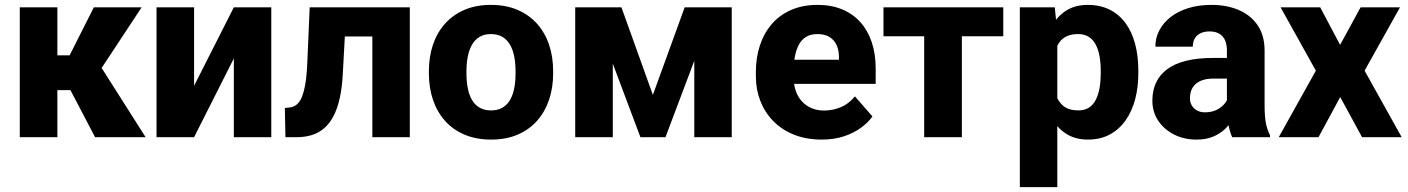

<svg xmlns="http://www.w3.org/2000/svg" viewBox="-20 -558 5726 781"><path d="M213.4 -528.3V0H60.5V-528.3ZM556.2 -528.3 334 -191.4H189.9L172.4 -333H263.2L361.8 -528.3ZM366.7 0 252 -219.2 389.6 -287.6 572.3 0Z M769.5 -209 931.2 -528.3H1083.5V0H931.2V-320.3L769.5 0H616.7V-528.3H769.5Z M1539.1 -528.3V-409.7H1278.3V-528.3ZM1647 -528.3V0H1494.6V-528.3ZM1239.7 -528.3H1389.2L1374.5 -259.3Q1371.6 -202.1 1362.1 -159.2Q1352.5 -116.2 1336.7 -85.9Q1320.8 -55.7 1298.8 -36.6Q1276.9 -17.6 1248.8 -8.8Q1220.7 0 1187.5 0H1141.1L1138.7 -118.7L1156.7 -120.6Q1171.4 -122.1 1182.4 -129.4Q1193.4 -136.7 1201.4 -150.4Q1209.5 -164.1 1215.3 -185.5Q1221.2 -207 1224.9 -236.1Q1228.5 -265.1 1230 -303.2Z M1724.6 -258.8V-269Q1724.6 -327.1 1741.2 -376.2Q1757.8 -425.3 1790 -461.4Q1822.3 -497.6 1869.1 -517.8Q1916 -538.1 1976.6 -538.1Q2038.1 -538.1 2085.2 -517.8Q2132.3 -497.6 2164.6 -461.4Q2196.8 -425.3 2213.4 -376.2Q2230 -327.1 2230 -269V-258.8Q2230 -201.2 2213.4 -152.1Q2196.8 -103 2164.6 -66.7Q2132.3 -30.3 2085.4 -10.3Q2038.6 9.8 1977.5 9.8Q1917 9.8 1869.6 -10.3Q1822.3 -30.3 1790 -66.7Q1757.8 -103 1741.2 -152.1Q1724.6 -201.2 1724.6 -258.8ZM1877.4 -269V-258.8Q1877.4 -227.5 1882.6 -200.2Q1887.7 -172.9 1899.4 -152.3Q1911.1 -131.8 1930.4 -120.4Q1949.7 -108.9 1977.5 -108.9Q2005.4 -108.9 2024.4 -120.4Q2043.5 -131.8 2055.2 -152.3Q2066.9 -172.9 2072 -200.2Q2077.1 -227.5 2077.1 -258.8V-269Q2077.1 -299.8 2072 -326.9Q2066.9 -354 2055.2 -375Q2043.5 -396 2024.2 -407.7Q2004.9 -419.4 1976.6 -419.4Q1949.2 -419.4 1930.2 -407.7Q1911.1 -396 1899.4 -375Q1887.7 -354 1882.6 -326.9Q1877.4 -299.8 1877.4 -269Z M2635.7 -171.9 2765.1 -528.3H2886.2L2687 0H2585L2386.7 -528.3H2507.8ZM2472.7 -528.3V0H2319.8V-528.3ZM2804.2 0V-528.3H2956.5V0Z M3322.3 9.8Q3259.3 9.8 3209.5 -10.3Q3159.7 -30.3 3125.2 -65.7Q3090.8 -101.1 3072.8 -147.5Q3054.7 -193.8 3054.7 -246.6V-265.1Q3054.7 -324.2 3071.3 -374Q3087.9 -423.8 3119.9 -460.7Q3151.9 -497.6 3198.7 -517.8Q3245.6 -538.1 3305.7 -538.1Q3361.8 -538.1 3405.8 -519.8Q3449.7 -501.5 3480 -467.5Q3510.3 -433.6 3526.1 -386Q3542 -338.4 3542 -279.3V-216.8H3116.2V-314.9H3392.6V-326.7Q3392.6 -354.5 3382.6 -375.5Q3372.6 -396.5 3353.3 -408Q3334 -419.4 3304.7 -419.4Q3276.9 -419.4 3258.3 -407.7Q3239.7 -396 3228.8 -374.8Q3217.8 -353.5 3212.9 -325.4Q3208 -297.4 3208 -265.1V-246.6Q3208 -215.8 3216.3 -190.4Q3224.6 -165 3240.7 -147Q3256.8 -128.9 3279.8 -118.7Q3302.7 -108.4 3332 -108.4Q3368.2 -108.4 3400.9 -122.3Q3433.6 -136.2 3457.5 -166L3528.8 -84.5Q3512.7 -61 3483.6 -39.3Q3454.6 -17.6 3414.1 -3.9Q3373.5 9.8 3322.3 9.8Z M3892.6 -528.3V0H3739.3V-528.3ZM4061 -528.3V-410.6H3573.7V-528.3Z M4280.8 -426.8V203.1H4128.4V-528.3H4270.5ZM4610.4 -270V-259.8Q4610.4 -202.1 4597.2 -153.1Q4584 -104 4557.9 -67.4Q4531.7 -30.8 4493.7 -10.5Q4455.6 9.8 4405.3 9.8Q4357.4 9.8 4322.5 -10.5Q4287.6 -30.8 4263.9 -67.1Q4240.2 -103.5 4225.8 -150.6Q4211.4 -197.8 4203.6 -251.5V-271.5Q4211.4 -328.6 4226.1 -377.4Q4240.7 -426.3 4264.2 -462.2Q4287.6 -498 4322.3 -518.1Q4356.9 -538.1 4404.8 -538.1Q4454.6 -538.1 4493.2 -519Q4531.7 -500 4557.9 -464.6Q4584 -429.2 4597.2 -379.9Q4610.4 -330.6 4610.4 -270ZM4457.5 -259.8V-270Q4457.5 -302.2 4452.6 -329.3Q4447.8 -356.4 4437 -376.7Q4426.3 -397 4408.7 -408.2Q4391.1 -419.4 4365.7 -419.4Q4338.4 -419.4 4319.3 -410.6Q4300.3 -401.9 4288.6 -385Q4276.9 -368.2 4271.7 -343.8Q4266.6 -319.3 4266.1 -288.1V-234.4Q4266.6 -197.8 4276.6 -169.2Q4286.6 -140.6 4308.3 -124.8Q4330.1 -108.9 4366.7 -108.9Q4392.6 -108.9 4409.9 -120.4Q4427.2 -131.8 4437.7 -152.8Q4448.2 -173.8 4452.9 -201.2Q4457.5 -228.5 4457.5 -259.8Z M4970.7 -126V-352.5Q4970.7 -376.5 4963.4 -393.6Q4956.1 -410.6 4940.4 -420.4Q4924.8 -430.2 4899.9 -430.2Q4878.9 -430.2 4863.5 -422.9Q4848.1 -415.5 4840.1 -401.9Q4832 -388.2 4832 -368.2H4679.7Q4679.7 -403.8 4695.8 -434.6Q4711.9 -465.3 4741.9 -488.8Q4772 -512.2 4814 -525.1Q4856 -538.1 4908.2 -538.1Q4970.2 -538.1 5018.8 -517.3Q5067.4 -496.6 5095.7 -455.3Q5124 -414.1 5124 -351.6V-130.4Q5124 -82.5 5129.6 -55.4Q5135.3 -28.3 5146 -8.3V0H4992.2Q4981.4 -22.9 4976.1 -56.9Q4970.7 -90.8 4970.7 -126ZM4989.7 -322.3 4990.7 -238.3H4915Q4889.6 -238.3 4871.3 -231.9Q4853 -225.6 4841.8 -214.6Q4830.6 -203.6 4825.4 -189.2Q4820.3 -174.8 4820.3 -157.7Q4820.3 -141.6 4828.1 -128.7Q4835.9 -115.7 4849.6 -108.4Q4863.3 -101.1 4881.3 -101.1Q4911.1 -101.1 4932.4 -112.8Q4953.6 -124.5 4965.3 -141.4Q4977.1 -158.2 4977.1 -172.9L5013.7 -109.4Q5004.9 -89.8 4992.2 -69.1Q4979.5 -48.3 4960 -30.5Q4940.4 -12.7 4912.8 -1.5Q4885.3 9.8 4846.7 9.8Q4796.9 9.8 4756.3 -10.5Q4715.8 -30.8 4691.7 -66.4Q4667.5 -102.1 4667.5 -148.4Q4667.5 -189.9 4682.6 -222.2Q4697.8 -254.4 4728.3 -276.9Q4758.8 -299.3 4805.2 -310.8Q4851.6 -322.3 4913.6 -322.3Z M5350.1 -528.3 5431.2 -375.5 5514.6 -528.3H5674.8L5530.8 -270.5L5681.6 0H5520.5L5431.6 -163.1L5343.3 0H5181.6L5332.5 -270.5L5189 -528.3Z"/></svg>

Font: Roboto ExtraBold
Style: Regular
Weight: 800
Designer: Christian Robertson
Foundry: Google
Version: Version 3.009; 2024